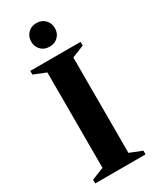

<svg xmlns="http://www.w3.org/2000/svg" viewBox="-220 -929 807 990"><g transform="rotate(-30 184.0 -434.0)"><path d="M333.5 -22V0H34V-22L106.5 -51V-619L34 -648V-670H333.5V-648L261 -619V-51ZM184 -728Q152.5 -728 133 -748Q113.5 -768 113.5 -797.5Q113.5 -827.5 133 -847.8Q152.5 -868 184 -868Q215.5 -868 235 -847.8Q254.5 -827.5 254.5 -797.5Q254.5 -768 235 -748Q215.5 -728 184 -728Z"/></g></svg>

Font: Newsreader 16pt
Style: Bold
Weight: 700
Designer: Hugues Gentile
Foundry: Production Type
Version: Version 1.003; ttfautohint (v1.8.3)